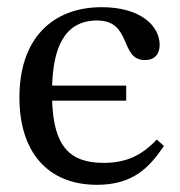

<svg xmlns="http://www.w3.org/2000/svg" viewBox="-20 -505 500 534"><path d="M250 -448C348 -448 312 -338 383 -338C410 -338 424 -354 424 -380C424 -434 370 -485 263 -485C126 -485 34 -398 34 -234C34 -85 110 9 250 9C350 9 395 -39 436 -99L416 -117C374 -72 330 -52 268 -52C174 -52 129 -98 125 -225H331V-267H125C128 -363 154 -448 250 -448Z"/></svg>

Font: STIX Two Math
Style: Regular
Weight: 400
Designer: Ross Mills, John Hudson & Paul Hanslow, Tiro Typeworks Ltd; with portions MicroPress Inc., with additions and correction
Foundry: Tiro Typeworks Ltd
Version: Version 2.02 b142